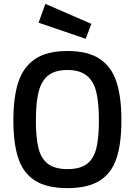

<svg xmlns="http://www.w3.org/2000/svg" viewBox="-20 -959 696 990"><path d="M49 -339Q49 -459 75 -537Q101 -615 162 -655.5Q223 -696 328 -696Q433 -696 494 -655.5Q555 -615 580.5 -537Q606 -459 606 -339Q606 -218 580.5 -142Q555 -66 494 -27.5Q433 11 328 11Q222 11 161 -27.5Q100 -66 74.5 -142.5Q49 -219 49 -339ZM490 -339Q490 -429 476.5 -484.5Q463 -540 427.5 -569Q392 -598 328 -598Q263 -598 228 -569.5Q193 -541 179 -485Q165 -429 165 -339Q165 -248 178.5 -194.5Q192 -141 227.5 -114Q263 -87 328 -87Q393 -87 428 -113.5Q463 -140 476.5 -193.5Q490 -247 490 -339ZM179 -842 214 -939 451 -836 422 -759Z"/></svg>

Font: Cairo SemiBold
Style: Regular
Weight: 600
Designer: Mohamed Gaber, Accademia di Belle Arti di Urbino and others
Foundry: Kief Type Foundry, Accademia di Belle Arti di Urbino and others
Version: Version 3.011